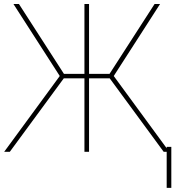

<svg xmlns="http://www.w3.org/2000/svg" viewBox="-20 -747 863 945"><path d="M274.1 -372.9 46.2 -727.3H73.2L294.7 -383.5H395.6V-727.3H418.3V-383.5H519.2L740.8 -727.3H767.8L539.8 -372.9L800.4 -17.4V-24.1H823.2V177.6H800.4V0H785.5L519.9 -361.5H418.3V0H395.6V-361.5H294L28.4 0H0.7Z"/></svg>

Font: Inter P Thin
Style: Regular
Weight: 100
Designer: Rasmus Andersson
Foundry: rsms
Version: Version 3.018;git-588b23468